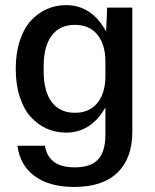

<svg xmlns="http://www.w3.org/2000/svg" viewBox="-20 -530 610 756"><path d="M272 206.1Q174.3 206.1 116.2 163.1Q58.1 120.1 48.8 43.9H157.2Q162.1 82 190.2 105.5Q218.3 128.9 274.9 128.9Q337.9 128.9 366.5 97.4Q395 65.9 395 1V-106.9Q338.4 -7.8 240.2 -7.8Q199.7 -7.8 164.3 -23.4Q128.9 -39.1 101.3 -69.3Q73.7 -99.6 57.9 -148.2Q42 -196.8 42 -258.8Q42 -320.8 57.9 -369.4Q73.7 -418 101.3 -448.2Q128.9 -478.5 164.3 -494.1Q199.7 -509.8 240.2 -509.8Q341.3 -509.8 397.9 -405.8L401.9 -500H501V-11.2Q501 92.8 442.9 149.4Q384.8 206.1 272 206.1ZM151.9 -250Q151.9 -170.4 183.6 -128.2Q215.3 -85.9 274.9 -85.9Q332.5 -85.9 363.8 -125Q395 -164.1 395 -230V-288.1Q395 -354 363.8 -393.1Q332.5 -432.1 274.9 -432.1Q215.3 -432.1 183.6 -389.9Q151.9 -347.7 151.9 -268.1Z"/></svg>

Font: TASA Orbiter Text Medium
Style: Regular
Weight: 500
Designer: Weizhong Zhang
Version: Version 1.000;Glyphs 3.1.2 (3151)